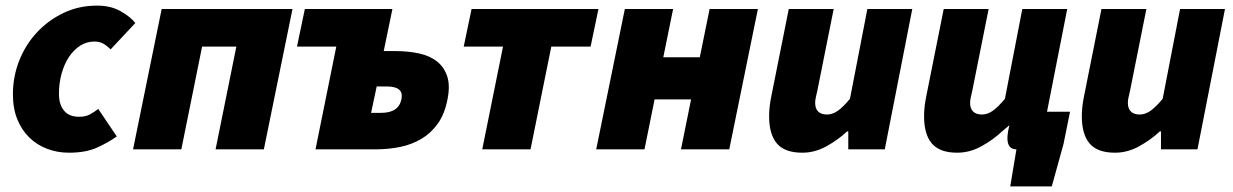

<svg xmlns="http://www.w3.org/2000/svg" viewBox="-20 -532 4394 684"><path d="M226 12Q184 12 147.5 -2Q111 -16 84 -42.5Q57 -69 41.5 -107.5Q26 -146 26 -196Q26 -259 48.5 -316Q71 -373 111.5 -416.5Q152 -460 206.5 -486Q261 -512 326 -512Q374 -512 409 -492.5Q444 -473 462 -450L374 -356Q360 -370 347 -377Q334 -384 316 -384Q289 -384 266 -369.5Q243 -355 226 -329.5Q209 -304 199.5 -270Q190 -236 190 -198Q190 -160 208 -138Q226 -116 262 -116Q285 -116 300.5 -124.5Q316 -133 330 -144L396 -46Q367 -25 326.5 -6.5Q286 12 226 12Z M454 0 556 -500H1022L920 0H748L822 -366H700L626 0Z M1104 0 1178 -366H1038L1066 -500H1378L1347 -350H1389Q1435 -350 1473.5 -341.5Q1512 -333 1537.5 -312.5Q1563 -292 1573.5 -259Q1584 -226 1574 -177Q1564 -126 1540 -92Q1516 -58 1481.5 -37.5Q1447 -17 1405.5 -8.5Q1364 0 1318 0ZM1302 -130H1338Q1400 -130 1410 -178Q1420 -224 1358 -224H1322Z M1698 0 1772 -366H1632L1660 -500H2112L2084 -366H1944L1870 0Z M2104 0 2206 -500H2378L2343 -328H2473L2508 -500H2680L2578 0H2406L2442 -178H2312L2276 0Z M3230 -500 3132 0H3002V-64H2998Q2966 -34 2924.5 -11Q2883 12 2838 12Q2776 12 2748 -20.5Q2720 -53 2720 -118Q2720 -152 2728 -190L2790 -500H2950L2892 -210Q2889 -196 2886.5 -185.5Q2884 -175 2884 -166Q2884 -145 2895 -134.5Q2906 -124 2926 -124Q2946 -124 2965 -137.5Q2984 -151 3008 -180L3070 -500Z M3710 -134H3792L3769 -20L3727 132H3579L3601 0Q3554 0 3576 -86L3550 -64Q3518 -34 3476.5 -11Q3435 12 3390 12Q3328 12 3300 -20.5Q3272 -53 3272 -118Q3272 -152 3280 -190L3342 -500H3502L3444 -210Q3441 -196 3438.5 -185.5Q3436 -175 3436 -166Q3436 -145 3447 -134.5Q3458 -124 3478 -124Q3498 -124 3517 -137.5Q3536 -151 3560 -180L3622 -500H3782Z M4344 -500 4246 0H4116V-64H4112Q4080 -34 4038.5 -11Q3997 12 3952 12Q3890 12 3862 -20.5Q3834 -53 3834 -118Q3834 -152 3842 -190L3904 -500H4064L4006 -210Q4003 -196 4000.5 -185.5Q3998 -175 3998 -166Q3998 -145 4009 -134.5Q4020 -124 4040 -124Q4060 -124 4079 -137.5Q4098 -151 4122 -180L4184 -500Z"/></svg>

Font: mr_Source Sans Pro
Style: Italic
Weight: 900
Italic angle: -11°
Designer: Paul D. Hunt
Foundry: Adobe Systems Incorporated
Version: Version 1.076;July 10, 2024;FontCreator 11.5.0.2430 64-bit